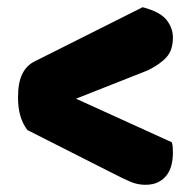

<svg xmlns="http://www.w3.org/2000/svg" viewBox="-20 -549 530 533"><path d="M457 -154Q459 -148 459.5 -140Q460 -132 460 -125Q460 -107 456 -91Q452 -75 443 -63Q434 -51 419.5 -43.5Q405 -36 383 -36Q362 -36 342 -44.5Q322 -53 291 -69L56 -188Q30 -222 30 -278Q30 -320 42 -344Q54 -368 77 -379L376 -529Q425 -516 442.5 -493.5Q460 -471 460 -445Q460 -410 442.5 -390.5Q425 -371 391 -354L191 -275Z"/></svg>

Font: Baloo Paaji 2 ExtraBold
Style: Regular
Weight: 800
Designer: Shuchita Grover, Noopur Datye and Ek Type
Foundry: Ek Type
Version: Version 1.640;hotconv 1.0.111;makeotfexe 2.5.65597; ttfautoh